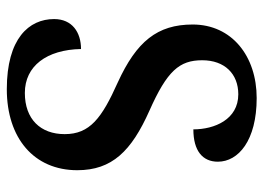

<svg xmlns="http://www.w3.org/2000/svg" viewBox="-125 -639 774 564"><g transform="rotate(90 262.0 -357.0)"><path d="M242 10C386 10 480 -70 480 -197C480 -299 424 -356 305 -409C188 -461 157 -497 157 -564C157 -630 197 -670 257 -670C331 -670 360 -600 360 -538C423 -538 455 -565 455 -610C455 -670 393 -724 268 -724C145 -724 52 -651 52 -536C52 -432 102 -371 222 -316C327 -269 374 -234 374 -160C374 -89 330 -43 253 -43C174 -43 126 -107 124 -208C75 -208 36 -182 36 -129C36 -55 93 10 242 10Z"/></g></svg>

Font: Noto Serif Georgian SemiCondensed Semi
Style: Regular
Weight: 600
Width: 4
Designer: Monotype Design Team
Foundry: Monotype Imaging Inc.
Version: Version 1.901